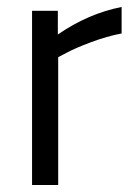

<svg xmlns="http://www.w3.org/2000/svg" viewBox="-20 -531 386 551"><path d="M72 0V-500H146V-432Q233 -492 329 -511V-435Q287 -427 241.5 -410Q196 -393 172 -380L147 -367V0Z"/></svg>

Font: Titillium Web
Style: Regular
Weight: 400
Version: Version 1.001;PS 57.000;hotconv 1.0.70;makeotf.lib2.5.55311